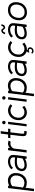

<svg xmlns="http://www.w3.org/2000/svg" viewBox="2106 -2846 940 5193"><g transform="rotate(-90 2575.5 -250.0)"><path d="M65 200H-1L85 -500H151L145 -471Q223 -506 289.5 -505.5Q356 -505 404.5 -473Q453 -441 476 -382.5Q499 -324 489 -243Q480 -170 445.5 -114Q411 -58 356 -26.5Q301 5 231 5Q199 5 163.5 -1.5Q128 -8 94 -31ZM100 -98Q152 -65 205.5 -60Q259 -55 305.5 -76Q352 -97 384 -141Q416 -185 424 -250Q432 -315 411 -359Q390 -403 348.5 -423Q307 -443 252.5 -436.5Q198 -430 139 -394Z M697 5Q651 5 614.5 -12Q578 -29 558.5 -62.5Q539 -96 545 -147Q555 -223 604 -265Q653 -307 732 -317.5Q811 -328 910 -310L916 -349Q921 -388 900.5 -410.5Q880 -433 844.5 -440.5Q809 -448 768 -441.5Q727 -435 690.5 -416Q654 -397 632 -367L593 -414Q627 -452 671 -473Q715 -494 761.5 -500.5Q808 -507 850.5 -499.5Q893 -492 924 -472Q961 -452 972 -419Q983 -386 980 -342.5Q977 -299 971 -247L940 0H874L881 -46Q840 -20 793 -7.5Q746 5 697 5ZM886 -112 907 -257Q826 -268 760.5 -261.5Q695 -255 654 -225.5Q613 -196 606 -140Q602 -105 620 -86Q638 -67 670 -60.5Q702 -54 740.5 -59Q779 -64 817.5 -77.5Q856 -91 886 -112Z M1046 0 1108 -500H1173L1167 -452Q1203 -488 1250.5 -498.5Q1298 -509 1371 -488L1337 -429Q1303 -442 1271 -437.5Q1239 -433 1213 -416.5Q1187 -400 1171 -377Q1155 -354 1152 -330L1111 0Z M1499 -213 1527 -439H1435L1443 -500H1534L1558 -700H1624L1600 -500H1692L1684 -439H1593L1565 -210Q1556 -146 1554 -114.5Q1552 -83 1562.5 -73Q1573 -63 1602 -63H1631L1623 3H1600Q1557 3 1532.5 -5.5Q1508 -14 1498 -37Q1488 -60 1489.5 -102.5Q1491 -145 1499 -213Z M1857 -568Q1838 -568 1824.5 -581.5Q1811 -595 1811 -614Q1811 -634 1824.5 -647.5Q1838 -661 1857 -661Q1876 -661 1890 -647.5Q1904 -634 1904 -614Q1904 -595 1890 -581.5Q1876 -568 1857 -568ZM1816 0H1753L1815 -500H1878Z M2309 -62Q2251 -15 2192 0Q2133 15 2081.5 3Q2030 -9 1991.5 -44.5Q1953 -80 1934 -134Q1915 -188 1924 -258Q1932 -325 1963.5 -376Q1995 -427 2041.5 -458.5Q2088 -490 2142.5 -499.5Q2197 -509 2251.5 -493.5Q2306 -478 2353 -434L2309 -388Q2264 -427 2212 -434.5Q2160 -442 2112 -422Q2064 -402 2030 -358Q1996 -314 1989 -250Q1980 -185 2003.5 -139Q2027 -93 2071 -72.5Q2115 -52 2168.5 -61Q2222 -70 2274 -115Z M2523 -568Q2504 -568 2490.5 -581.5Q2477 -595 2477 -614Q2477 -634 2490.5 -647.5Q2504 -661 2523 -661Q2542 -661 2556 -647.5Q2570 -634 2570 -614Q2570 -595 2556 -581.5Q2542 -568 2523 -568ZM2482 0H2419L2481 -500H2544Z M2634 200H2568L2654 -500H2720L2714 -471Q2792 -506 2858.5 -505.5Q2925 -505 2973.5 -473Q3022 -441 3045 -382.5Q3068 -324 3058 -243Q3049 -170 3014.5 -114Q2980 -58 2925 -26.5Q2870 5 2800 5Q2768 5 2732.5 -1.5Q2697 -8 2663 -31ZM2669 -98Q2721 -65 2774.5 -60Q2828 -55 2874.5 -76Q2921 -97 2953 -141Q2985 -185 2993 -250Q3001 -315 2980 -359Q2959 -403 2917.5 -423Q2876 -443 2821.5 -436.5Q2767 -430 2708 -394Z M3266 5Q3220 5 3183.5 -12Q3147 -29 3127.5 -62.5Q3108 -96 3114 -147Q3124 -223 3173 -265Q3222 -307 3301 -317.5Q3380 -328 3479 -310L3485 -349Q3490 -388 3469.5 -410.5Q3449 -433 3413.5 -440.5Q3378 -448 3337 -441.5Q3296 -435 3259.5 -416Q3223 -397 3201 -367L3162 -414Q3196 -452 3240 -473Q3284 -494 3330.5 -500.5Q3377 -507 3419.5 -499.5Q3462 -492 3493 -472Q3530 -452 3541 -419Q3552 -386 3549 -342.5Q3546 -299 3540 -247L3509 0H3443L3450 -46Q3409 -20 3362 -7.5Q3315 5 3266 5ZM3455 -112 3476 -257Q3395 -268 3329.5 -261.5Q3264 -255 3223 -225.5Q3182 -196 3175 -140Q3171 -105 3189 -86Q3207 -67 3239 -60.5Q3271 -54 3309.5 -59Q3348 -64 3386.5 -77.5Q3425 -91 3455 -112Z M4018 -62Q3960 -15 3901 0Q3842 15 3790.5 3Q3739 -9 3700.5 -44.5Q3662 -80 3643 -134Q3624 -188 3633 -258Q3641 -325 3672.5 -376Q3704 -427 3750.5 -458.5Q3797 -490 3851.5 -499.5Q3906 -509 3960.5 -493.5Q4015 -478 4062 -434L4018 -388Q3973 -427 3921 -434.5Q3869 -442 3821 -422Q3773 -402 3739 -358Q3705 -314 3698 -250Q3689 -185 3712.5 -139Q3736 -93 3780 -72.5Q3824 -52 3877.5 -61Q3931 -70 3983 -115ZM3789 188Q3766 188 3747 176.5Q3728 165 3719 146L3749 126Q3758 142 3774 147Q3790 152 3807.5 147.5Q3825 143 3837.5 131Q3850 119 3851 100Q3852 77 3835 67.5Q3818 58 3794.5 61.5Q3771 65 3753 80V39L3809 -30L3847 -17L3810 25Q3848 24 3868 40Q3888 56 3892 80.5Q3896 105 3885 129.5Q3874 154 3849.5 171Q3825 188 3789 188Z M4261 5Q4215 5 4178.5 -12Q4142 -29 4122.5 -62.5Q4103 -96 4109 -147Q4119 -223 4168 -265Q4217 -307 4296 -317.5Q4375 -328 4474 -310L4480 -349Q4485 -388 4464.5 -410.5Q4444 -433 4408.5 -440.5Q4373 -448 4332 -441.5Q4291 -435 4254.5 -416Q4218 -397 4196 -367L4157 -414Q4191 -452 4235 -473Q4279 -494 4325.5 -500.5Q4372 -507 4414.5 -499.5Q4457 -492 4488 -472Q4525 -452 4536 -419Q4547 -386 4544 -342.5Q4541 -299 4535 -247L4504 0H4438L4445 -46Q4404 -20 4357 -7.5Q4310 5 4261 5ZM4450 -112 4471 -257Q4390 -268 4324.5 -261.5Q4259 -255 4218 -225.5Q4177 -196 4170 -140Q4166 -105 4184 -86Q4202 -67 4234 -60.5Q4266 -54 4304.5 -59Q4343 -64 4381.5 -77.5Q4420 -91 4450 -112ZM4427 -580Q4409 -580 4397.5 -589Q4386 -598 4378 -610Q4370 -622 4362 -631Q4354 -640 4343 -641Q4322 -641 4308.5 -621.5Q4295 -602 4292 -580L4247 -582Q4253 -629 4281 -656.5Q4309 -684 4344 -684Q4366 -684 4377.5 -675Q4389 -666 4395.5 -654Q4402 -642 4408.5 -633Q4415 -624 4427 -624Q4445 -624 4456.5 -641.5Q4468 -659 4470 -683L4515 -681Q4509 -635 4487 -607.5Q4465 -580 4427 -580Z M4840 10Q4768 10 4716.5 -22Q4665 -54 4641 -111Q4617 -168 4626 -245Q4637 -331 4676 -389Q4715 -447 4773 -476Q4831 -505 4897 -505Q4970 -505 5021.5 -475Q5073 -445 5096.5 -386Q5120 -327 5110 -237Q5100 -163 5063 -107.5Q5026 -52 4968 -21Q4910 10 4840 10ZM4842 -54Q4900 -54 4943.5 -79.5Q4987 -105 5013.5 -148Q5040 -191 5046 -245Q5057 -331 5018.5 -386Q4980 -441 4895 -441Q4836 -441 4792.5 -415Q4749 -389 4723 -343Q4697 -297 4690 -237Q4683 -186 4697.5 -144.5Q4712 -103 4748 -78.5Q4784 -54 4842 -54Z"/></g></svg>

Font: Kulim Park Light
Style: Italic
Weight: 300
Italic angle: -8°
Designer: Noponies / Dale Sattler
Foundry: Noponies
Version: Version 1.000; ttfautohint (v1.8.3)